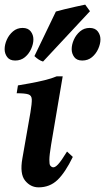

<svg xmlns="http://www.w3.org/2000/svg" viewBox="-38 -785 452 825"><path d="M274.9 -110.8Q242.2 -43.5 209 -11.7Q175.8 20 127.9 20Q93.3 20 69.8 -9Q46.4 -38.1 58.1 -104L92.8 -302.2Q99.1 -340.3 98.6 -357.7Q98.1 -375 83.7 -379.6Q69.3 -384.3 33.7 -384.3L39.1 -418Q59.6 -421.4 90.6 -427Q121.6 -432.6 152.8 -440.2Q184.1 -447.8 205.6 -457H231.4L181.6 -163.1Q174.3 -118.7 174.1 -98.9Q173.8 -79.1 178 -73.5Q182.1 -67.9 188 -66.4Q197.3 -63.5 211.4 -78.6Q225.6 -93.8 250 -133.8ZM393.6 -615.7Q393.6 -596.2 384 -575Q374.5 -553.7 357.2 -539.3Q339.8 -524.9 315.4 -524.9Q292 -524.9 281 -539.8Q270 -554.7 270 -573.7Q270 -593.3 279.3 -614.3Q288.6 -635.3 305.9 -650.1Q323.2 -665 347.2 -665Q370.6 -665 382.1 -650.1Q393.6 -635.3 393.6 -615.7ZM105.5 -615.7Q105.5 -596.2 95.9 -575Q86.4 -553.7 69.1 -539.3Q51.8 -524.9 27.3 -524.9Q3.9 -524.9 -7.1 -539.8Q-18.1 -554.7 -18.1 -573.7Q-18.1 -593.3 -8.8 -614.3Q0.5 -635.3 17.8 -650.1Q35.2 -665 59.1 -665Q82.5 -665 94 -650.1Q105.5 -635.3 105.5 -615.7ZM348.6 -736.8 147 -520.5Q128.4 -525.9 109.9 -543.9L202.1 -735.4Q212.9 -738.8 238 -744.9Q263.2 -751 289.3 -756.8Q315.4 -762.7 328.1 -765.1Z"/></svg>

Font: Gentium Plus
Style: Bold Italic
Weight: 700
Italic angle: -8°
Designer: Victor Gaultney, Annie Olsen, Iska Routamaa, Becca Hirsbrunner
Foundry: SIL International
Version: Version 6.101